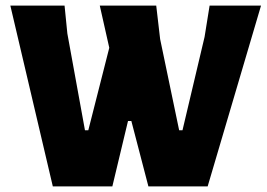

<svg xmlns="http://www.w3.org/2000/svg" viewBox="-20 -667 954 687"><path d="M723 0H511L450 -234H438L382 0H169L17 -647H211L221 -547L284 -201H296L371 -496L337 -647H539L553 -527L621 -201H633L712 -535L730 -647H914Z"/></svg>

Font: Luna Sans Black
Style: Regular
Weight: 900
Designer: Juan Pablo del Peral
Foundry: Huerta Tipografica
Version: Version 2.001; ttfautohint (v1.5)